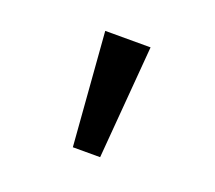

<svg xmlns="http://www.w3.org/2000/svg" viewBox="-59 -702 447 400"><g transform="rotate(20 165.0 -502.5)"><path d="M133.8 -377 114.3 -627.9H214.8L194.3 -377Z"/></g></svg>

Font: Padauk Book
Style: Regular
Weight: 400
Designer: Debbi Hosken, Becca Hirsbrunner Spalinger
Foundry: SIL International
Version: Version 5.000